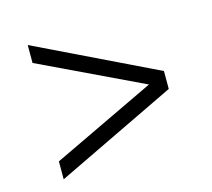

<svg xmlns="http://www.w3.org/2000/svg" viewBox="-76 -646 720 652"><g transform="rotate(-15 284.0 -320.0)"><path d="M72 -147 435 -320 72 -493V-556L496 -351V-288L72 -84Z"/></g></svg>

Font: Murecho Thin
Style: Regular
Weight: 400
Version: Version 1.010